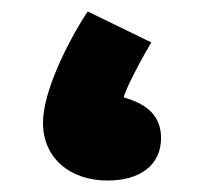

<svg xmlns="http://www.w3.org/2000/svg" viewBox="-20 -312 380 335"><path d="M168 3C223 3 261 -23 261 -71C261 -109 238 -130 196 -142C198 -154 222 -201 244 -238L133 -292C95 -234 55 -150 55 -98C55 -37 101 3 168 3Z"/></svg>

Font: Noto Sans Arabic SemCond Blk
Style: Regular
Weight: 900
Width: 4
Designer: Monotype Design Team, Nadine Chahine, Nizar Qandah and Khaled Hosny
Foundry: Monotype Imaging Inc.
Version: Version 2.012